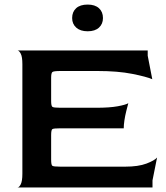

<svg xmlns="http://www.w3.org/2000/svg" viewBox="-20 -821 728 841"><path d="M57 0Q64 0 71 -14Q78 -28 78 -60V-540Q78 -572 71 -585.5Q64 -599 57 -600H627V-577L647 -474Q622 -485 559 -497.5Q496 -510 407 -510H245Q215 -510 209.5 -505.5Q204 -501 204 -480V-379Q204 -357 209.5 -353Q215 -349 244 -349H402Q460 -349 495.5 -355.5Q531 -362 542 -369Q538 -354 533 -334Q528 -314 525 -294Q522 -274 522 -259H244Q215 -259 209.5 -255.5Q204 -252 204 -229V-122Q204 -99 209 -95Q214 -91 244 -91H528Q586 -91 621.5 -104.5Q657 -118 668 -131L648 -31V0ZM364 -684Q332 -684 314 -700Q296 -716 296 -742Q296 -769 313.5 -785Q331 -801 364 -801Q396 -801 413.5 -785Q431 -769 431 -742Q431 -716 413.5 -700Q396 -684 364 -684Z"/></svg>

Font: Red Rose Medium
Style: Regular
Weight: 500
Designer: Jaikishan Patel
Version: Version 2.000